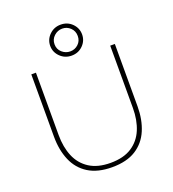

<svg xmlns="http://www.w3.org/2000/svg" viewBox="-161 -1033 1050 1166"><g transform="rotate(-20 364.0 -450.5)"><path d="M634 -688V-285Q634 -199 605.5 -132Q577 -65 517.5 -27.5Q458 10 364 10Q271 10 211 -27.5Q151 -65 122.5 -132Q94 -199 94 -285V-688H124V-285Q124 -207 149 -147Q174 -87 227.5 -52.5Q281 -18 364 -18Q448 -18 501 -52.5Q554 -87 579 -147Q604 -207 604 -285V-688ZM364 -711Q321 -711 291 -740.5Q261 -770 261 -811Q261 -852 291 -881.5Q321 -911 364 -911Q408 -911 437.5 -881.5Q467 -852 467 -811Q467 -770 437.5 -740.5Q408 -711 364 -711ZM365 -738Q395 -738 417 -758.5Q439 -779 439 -811Q439 -843 417 -864Q395 -885 365 -885Q335 -885 312 -864Q289 -843 289 -811Q289 -779 312 -758.5Q335 -738 365 -738Z"/></g></svg>

Font: Roundo Variable
Style: Regular
Weight: 200
Designer: Shiva Nallaperumal
Foundry: Indian Type Foundry
Version: Version 2.000